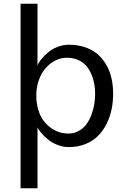

<svg xmlns="http://www.w3.org/2000/svg" viewBox="-20 -773 669 1025"><path d="M89.8 231.9V-752.9H180.2V-420.9Q180.2 -425.8 187.5 -438.5Q194.8 -451.2 209.7 -467.5Q224.6 -483.9 243.7 -498.8Q262.7 -513.7 290.5 -523.9Q318.4 -534.2 347.2 -534.2Q395.5 -534.2 435.1 -520.5Q474.6 -506.8 502 -482.9Q529.3 -459 548.1 -425.8Q566.9 -392.6 575.4 -354.2Q584 -315.9 584 -272.9Q584 -229.5 575.7 -189Q567.4 -148.4 548.8 -111.6Q530.3 -74.7 503.2 -47.4Q476.1 -20 436 -3.9Q396 12.2 347.2 12.2Q318.4 12.2 290.5 2Q262.7 -8.3 243.7 -22.7Q224.6 -37.1 209.7 -53Q194.8 -68.8 187.5 -79.8Q180.2 -90.8 180.2 -94.2V231.9ZM173.8 -263.2Q173.8 -222.7 183.8 -188.7Q193.8 -154.8 210.7 -131.3Q227.5 -107.9 249.8 -91.6Q272 -75.2 296.1 -67.6Q320.3 -60.1 345.2 -60.1Q375.5 -60.1 400.1 -73.7Q424.8 -87.4 440.9 -109.1Q457 -130.9 467.8 -159.4Q478.5 -188 483.2 -216.3Q487.8 -244.6 487.8 -272.9Q487.8 -308.6 479.7 -341.1Q471.7 -373.5 454.8 -402.1Q438 -430.7 407.7 -447.8Q377.4 -464.8 336.9 -464.8Q306.2 -464.8 277.1 -450.7Q248 -436.5 225.1 -411.1Q202.1 -385.7 188 -347.2Q173.8 -308.6 173.8 -263.2Z"/></svg>

Font: Standard
Style: Regular
Weight: 400
Designer: Bryce Wilner
Version: Version 2.000;PS 2.0;hotconv 16.6.51;makeotf.lib2.5.65220 DE